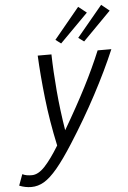

<svg xmlns="http://www.w3.org/2000/svg" viewBox="-106 -980 689 1031"><g transform="rotate(-5 239.0 -464.0)"><path d="M21 7Q-12 7 -44 -6L-22 -66Q-10 -60 2.5 -58Q15 -56 29 -56Q63 -56 98.5 -93.5Q134 -131 178 -203Q149 -337 135 -462Q121 -587 116 -693H190Q192 -602 201 -496.5Q210 -391 228 -281Q300 -404 350.5 -502.5Q401 -601 439 -693H513Q466 -582 399 -456Q332 -330 252 -205Q201 -125 162 -78.5Q123 -32 90 -12.5Q57 7 21 7ZM371 -747 341 -769 479 -935 522 -900ZM247 -747 218 -769 355 -935 399 -900Z"/></g></svg>

Font: Ubuntu Sans Condensed
Style: Italic
Weight: 400
Width: 3
Italic angle: -13.5°
Designer: Dalton Maag Ltd
Foundry: Dalton Maag Ltd
Version: Version 1.006; ttfautohint (v1.8.4.7-5d5b)